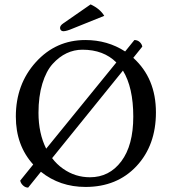

<svg xmlns="http://www.w3.org/2000/svg" viewBox="-20 -840 781 873"><path d="M108 13Q95 13 84.5 3Q74 -7 72 -19L131 -92Q52 -179 52 -310Q52 -457 143 -557.5Q234 -658 368 -658Q469 -658 549 -606L591 -658Q605 -658 615 -649Q625 -640 627 -628L586 -577Q689 -484 689 -329Q689 -179 600.5 -84.5Q512 10 369 10Q252 10 166 -59ZM355 -614Q317 -614 283 -598Q249 -582 219.5 -549.5Q190 -517 172.5 -459.5Q155 -402 155 -327Q155 -234 190 -164L509 -556Q451 -614 355 -614ZM392 -820Q435 -800 454 -768L310 -710Q282 -698 268 -698Q261 -698 257 -702.5Q253 -707 253 -713Q253 -724 268 -734ZM539 -519 217 -121Q238 -93 266.5 -73Q295 -53 325.5 -43.5Q356 -34 389 -34Q477 -34 531.5 -106.5Q586 -179 586 -310Q586 -442 539 -519Z"/></svg>

Font: Libertinus Sans
Style: Regular
Weight: 400
Designer: Philipp H. Poll
Foundry: Khaled Hosny
Version: Version 6.1